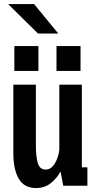

<svg xmlns="http://www.w3.org/2000/svg" viewBox="-20 -919 490 950"><path d="M159 11.5Q100 11.5 73 -34.2Q46 -80 46 -161.5V-500H157.5V-199Q157.5 -144.5 167 -112.2Q176.5 -80 206 -80Q233.5 -80 251.8 -111Q270 -142 273.5 -179V-500H385V-91H412.5V0H293L279.5 -70.5Q261 -36 230.5 -12.2Q200 11.5 159 11.5ZM51 -691H170V-568H51ZM259.5 -691H378.5V-568H259.5ZM168 -753 20 -899H148.5L268.5 -753Z"/></svg>

Font: Trispace Condensed Medium
Style: Regular
Weight: 500
Width: 3
Designer: Tyler Finck
Foundry: Etcetera Type Company
Version: Version 1.210; ttfautohint (v1.8.3)